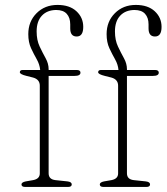

<svg xmlns="http://www.w3.org/2000/svg" viewBox="-20 -740 660 760"><path d="M172.5 -54Q172.5 -30 199.5 -27L247 -22Q264 -20 264 -10Q264 0 249 0H80Q65 0 65 -10Q65 -18.5 82 -22L111 -27Q137.5 -32 137.5 -53.5V-401Q137.5 -425.5 111 -433L85 -439.5Q58.5 -446 58.5 -454Q58.5 -463 70 -463H139Q137 -485 125.5 -505.2Q114 -525.5 103 -549Q92 -572.5 92 -605Q92 -655 124.8 -687.8Q157.5 -720.5 207.5 -720.5Q255.5 -720.5 282.5 -695.5Q309.5 -670.5 309.5 -633.5Q309.5 -595.5 283.5 -595.5Q258 -595.5 258 -627.5V-643.5Q258 -670 244.2 -685.2Q230.5 -700.5 202 -700.5Q166.5 -700 145.8 -678Q125 -656 125 -615.5Q125 -581 137 -555.8Q149 -530.5 160.8 -509.2Q172.5 -488 172.5 -466V-463H283.5Q298.5 -463 298.5 -452.5Q298.5 -439.5 275 -439.5H172.5ZM482.5 -54Q482.5 -30 509.5 -27L557 -22Q574 -20 574 -10Q574 0 559 0H390Q375 0 375 -10Q375 -18.5 392 -22L421 -27Q447.5 -32 447.5 -53.5V-401Q447.5 -425.5 421 -433L395 -439.5Q368.5 -446 368.5 -454Q368.5 -463 380 -463H449Q447 -485 435.5 -505.2Q424 -525.5 413 -549Q402 -572.5 402 -605Q402 -655 434.8 -687.8Q467.5 -720.5 517.5 -720.5Q565.5 -720.5 592.5 -695.5Q619.5 -670.5 619.5 -633.5Q619.5 -595.5 593.5 -595.5Q568 -595.5 568 -627.5V-643.5Q568 -670 554.2 -685.2Q540.5 -700.5 512 -700.5Q476.5 -700 455.8 -678Q435 -656 435 -615.5Q435 -581 447 -555.8Q459 -530.5 470.8 -509.2Q482.5 -488 482.5 -466V-463H593.5Q608.5 -463 608.5 -452.5Q608.5 -439.5 585 -439.5H482.5Z"/></svg>

Font: Fraunces 9pt Soft Thin
Style: Regular
Weight: 100
Version: Version 1.000;[b76b70a41]